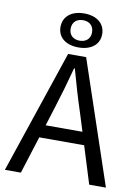

<svg xmlns="http://www.w3.org/2000/svg" viewBox="-95 -944 735 1007"><g transform="rotate(10 272.0 -440.0)"><path d="M204 -366C227 -439 248 -511 268 -587H272C293 -511 314 -439 338 -366L369 -267H173ZM3 0H88L151 -199H390L452 0H541L320 -656H224ZM271 -735C238 -735 214 -754 214 -789C214 -825 238 -844 271 -844C304 -844 328 -825 328 -789C328 -754 304 -735 271 -735ZM271 -699C338 -699 382 -733 382 -789C382 -845 338 -880 271 -880C204 -880 160 -845 160 -789C160 -733 204 -699 271 -699Z"/></g></svg>

Font: DAIFUKU Sans
Style: Regular
Weight: 400
Designer: Original font ‘Source Han Sans JP’ : Paul D. Hunt
Foundry: Daifuku
Version: Version 1.000